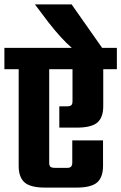

<svg xmlns="http://www.w3.org/2000/svg" viewBox="-40 -854 552 874"><path d="M492 -636V-539H430V-371Q430 -319 403 -296Q376 -273 308 -273H230V-370H265Q279 -370 284.5 -375Q290 -380 290 -393V-539H184V-113Q184 -100 189.5 -95Q195 -90 210 -90H268Q289 -90 289 -113V-215H429V-99Q429 -47 402 -23.5Q375 0 307 0H166Q99 0 72 -23.5Q45 -47 45 -99V-539H-20V-636H287Q240 -676 180 -753L119 -834H286L425 -636Z"/></svg>

Font: Teko Semibold
Style: Regular
Weight: 600
Designer: Manushi Parikh, Jonny Pinhorn
Foundry: Indian Type Foundry
Version: Version 1.105;PS 1.0;hotconv 1.0.78;makeotf.lib2.5.61930; tt